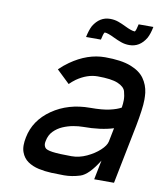

<svg xmlns="http://www.w3.org/2000/svg" viewBox="-80 -763 706 834"><g transform="rotate(10 273.0 -346.0)"><path d="M276.4 -81.1Q310.1 -81.1 343 -96.4Q376 -111.8 398.7 -132.8Q421.4 -153.8 425.3 -171.9L437.5 -232.9Q382.3 -215.3 303.2 -215.3Q284.7 -215.3 261.2 -211.2Q237.8 -207 215.3 -197.3Q192.9 -187.5 176.3 -170.4Q159.7 -153.3 154.8 -127Q153.3 -120.6 153.3 -115.2Q153.3 -105.5 159.2 -97.2Q165 -88.9 192.4 -85Q219.7 -81.1 276.4 -81.1ZM478.5 0.5H391.1L408.2 -85Q365.7 -16.6 329.6 -5.1Q293.5 6.3 258.8 6.3Q232.9 6.3 203.4 5.1Q173.8 3.9 146.2 -2.2Q118.7 -8.3 98.1 -22.5Q77.6 -36.6 68.4 -62Q63.5 -75.2 63.5 -92.3Q63.5 -107.9 67.4 -127Q82.5 -204.6 153.1 -253.4Q223.6 -302.2 320.3 -302.2Q374 -302.2 405.8 -309.6Q437.5 -316.9 455.1 -327.1Q458 -345.2 458 -360.8Q458 -378.4 452.4 -398.2Q446.8 -418 418 -430.2Q389.2 -442.4 328.6 -442.4Q282.7 -442.4 236.8 -410.6Q222.7 -400.4 210 -387.7L152.8 -442.4Q172.4 -461.9 194.8 -477.5Q269 -529.8 346.2 -529.8Q417.5 -529.8 459.2 -513.7Q501 -497.6 520.5 -470Q540 -442.4 544.4 -407.7Q545.9 -393.1 545.9 -377.9Q545.9 -357.4 541.7 -327.4Q537.6 -297.4 530.8 -261.7ZM439.5 -600.1Q420.4 -600.1 403.3 -606.2Q386.2 -612.3 370.1 -620.1Q339.4 -635.3 326.7 -635.3H325.2Q319.8 -628.9 314.5 -602.1H249Q255.4 -633.3 265.6 -652.8Q293 -697.8 338.9 -697.8Q358.4 -697.8 375.5 -691.7Q392.6 -685.5 408.2 -677.7Q439 -662.6 452.1 -662.6H453.6Q459 -668.9 464.4 -695.8H529.3Q523.4 -664.6 512.7 -645Q485.8 -600.1 439.5 -600.1Z"/></g></svg>

Font: Qaz
Style: Italic
Weight: 400
Italic angle: -11.25°
Designer: GGBotNet
Foundry: f0n7
Version: 0.70